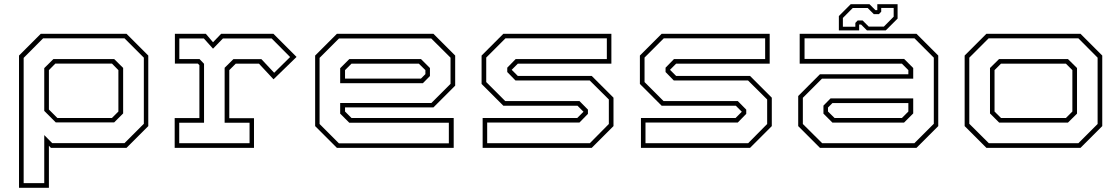

<svg xmlns="http://www.w3.org/2000/svg" viewBox="-20 -700 5301 909"><path d="M70 189V-437L173 -540H579L682 -437V-103L579 0H221L211.5 -10V189ZM92 167H189.5V-60.5L227 -22.5H569.5L661 -114V-427L569.5 -518.5H184L92 -426ZM244 -120.5 189.5 -175V-377.5L233 -420.5H520.5L563 -378.5V-163L520.5 -120.5ZM251.5 -141.5H510L540.5 -172V-368L510 -399H242L211.5 -368V-181.5Z M807 0V-141H924V-391.5L916.5 -399H808V-540H954.5L988.5 -500L1027 -540H1274.5L1384 -430.5L1275 -324.5L1206 -398.5H1096L1065.5 -368V-140.5H1182.5V0ZM828.5 -22H1161.5V-119H1043.5V-379L1085 -420H1217.5L1278 -355.5L1353.5 -430L1266 -518H1035.5L988.5 -469.5L945 -518H829V-420.5H924.5L946 -398V-119H828.5Z M2032 -540 2135 -437V-294.5L2032 -191.5H1613.5V-172L1644 -141.5H2128V0H1575L1472 -103V-437L1575 -540ZM2021.5 -518H1585L1493 -426V-113L1584.5 -21.5H2105V-119H1633.5L1590.5 -162V-212.5H2022.5L2113 -303V-427ZM1973 -420.5 2015.5 -378V-340L1982 -306H1590.5V-377L1634 -420.5ZM1963 -398.5H1644L1613.5 -368V-328H1973L1994 -349V-368Z M2265 0V-141.5H2713L2742.5 -171L2714 -199.5H2363L2260 -302.5V-437L2363 -540H2874.5V-398.5H2431.5L2402.5 -369.5L2431.5 -340.5H2781.5L2884.5 -237.5V-103L2781.5 0ZM2286.5 -22H2772.5L2862.5 -113V-229L2772 -319H2420.5L2381.5 -359V-379.5L2421.5 -420.5H2853V-518.5H2373L2282 -427.5V-311.5L2372 -221.5H2723.5L2763.5 -181V-161L2723.5 -120H2286.5Z M3014.5 0V-141.5H3462.5L3492 -171L3463.5 -199.5H3112.5L3009.5 -302.5V-437L3112.5 -540H3624V-398.5H3181L3152 -369.5L3181 -340.5H3531L3634 -237.5V-103L3531 0ZM3036 -22H3522L3612 -113V-229L3521.5 -319H3170L3131 -359V-379.5L3171 -420.5H3602.5V-518.5H3122.5L3031.5 -427.5V-311.5L3121.5 -221.5H3473L3513 -181V-161L3473 -120H3036Z M3862 0 3759 -103V-245.5L3862 -348.5H4280.5V-368L4250 -398.5H3766V-540H4319L4422 -437V-103L4319 0ZM3872.5 -22H4309L4401 -114V-427L4309.5 -518.5H3789V-421H4260.5L4303.5 -378V-327.5H3871.5L3781 -237V-113ZM3921 -119.5 3878.5 -162V-200L3912 -234H4303.5V-163L4260 -119.5ZM3931 -141.5H4250L4280.5 -172V-212H3921L3900 -191V-172ZM3951.5 -556V-624L4007.5 -680H4096.5L4124.5 -652H4133.5V-680H4229.5V-612L4173.5 -556H4084.5L4056.5 -584H4047.5V-556ZM3970.5 -573.5H4029.5V-591.5L4040.5 -603H4064L4093 -574H4164.5L4211 -621V-662.5H4152V-644.5L4141 -633H4117L4088 -662H4017L3970.5 -615Z M4650 0 4547 -103V-437L4650 -540H5095.5L5198.5 -437V-103L5095.5 0ZM4661.5 -22H5085.5L5176.5 -113V-427L5085.5 -518.5H4660.5L4569 -427V-114ZM4710.5 -119.5 4667 -163V-378L4710 -420.5H5036L5079 -378V-162L5036 -119.5ZM4719 -141.5H5026.5L5057 -172V-368L5026.5 -398.5H4719L4688.5 -368V-172Z"/></svg>

Font: Tourney Expanded ExtraLight
Style: Regular
Weight: 200
Width: 7
Designer: Tyler Finck
Foundry: Etcetera Type Co
Version: Version 1.010; ttfautohint (v1.8.3)